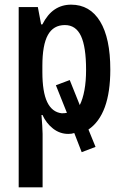

<svg xmlns="http://www.w3.org/2000/svg" viewBox="-20 -572 537 832"><path d="M275.9 8.3Q239.3 8.3 209.7 -14.9Q180.2 -38.1 164.1 -73.7H159.7Q161.6 -48.3 163.1 -27.6Q164.6 -6.8 164.6 8.3V239.7H61V-541.5H144L158.2 -466.3H163.6Q186 -510.3 217 -531Q248 -551.8 288.1 -551.8Q369.6 -551.8 413.8 -479.2Q458 -406.7 458 -270.5Q458 -75.2 363.3 -10.7L394 64.5L334 87.4L301.8 4.4Q291.5 8.3 275.9 8.3ZM261.2 -463.4Q211.4 -463.4 187.5 -420.4Q163.6 -377.4 163.6 -286.6V-260.3Q163.6 -173.3 184.6 -129.6Q205.6 -85.9 247.6 -81.1Q259.8 -81.1 270 -83L222.2 -202.6L282.2 -225.1L325.7 -116.7Q338.9 -143.1 345.9 -181.4Q353 -219.7 353 -269.5Q353 -369.1 330.8 -416.3Q308.6 -463.4 261.2 -463.4Z"/></svg>

Font: Open Sans Condensed SemiBold
Style: Regular
Weight: 600
Width: 3
Designer: Monotype Design Team
Foundry: Monotype Imaging Inc.
Version: Version 3.000; ttfautohint (v1.8.4)